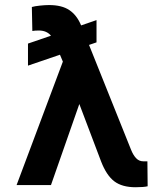

<svg xmlns="http://www.w3.org/2000/svg" viewBox="-20 -746 668 774"><path d="M369.1 -575.2 338.9 -564.9 507.8 -143.6Q516.6 -121.1 528.6 -108.4Q540.5 -95.7 557.6 -95.7H574.2L575.2 4.9Q559.6 8.8 526.4 8.8Q472.2 8.8 440.7 -15.1Q409.2 -39.1 387.7 -94.7L299.8 -326.7L185.5 0H46.9L233.4 -497.6L221.7 -525.4L92.8 -481.4V-570.3L185.5 -602.1Q168 -623 136.7 -623Q120.1 -623 110.4 -621.1L108.4 -717.8Q120.1 -721.2 141.1 -723.4Q162.1 -725.6 177.7 -725.6Q229.5 -725.6 259.5 -705.3Q289.6 -685.1 306.6 -644.5L307.1 -643.6L369.1 -665Z"/></svg>

Font: Pretendard JP SemiBold
Style: Regular
Weight: 600
Designer: Base glyphs from Inter by Rasmus Andersson; Hangeul glyphs from Noto Sans CJK(Source Han Sans) by Jang Soo-young and Kan
Foundry: Kil Hyung-jin
Version: Version 1.309